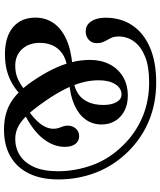

<svg xmlns="http://www.w3.org/2000/svg" viewBox="64 -882 839 1008"><g transform="rotate(90 484.0 -378.5)"><path d="M661 20.5Q742 20.5 800.5 -12.5Q859 -45.5 890.8 -109.5Q922.5 -173.5 922.5 -265Q922.5 -370 885.5 -464.5Q848.5 -559 773.5 -634Q703 -704.5 612 -741.5Q521 -778.5 414 -778.5Q306 -778.5 230 -745.8Q154 -713 113.8 -653.5Q73.5 -594 73.5 -512.5Q73.5 -466.5 92.5 -437.5Q111.5 -408.5 145 -408.5Q172 -408.5 189.5 -424.5Q207 -440.5 207 -465.5Q207 -484.5 201.8 -498Q196.5 -511.5 189.5 -523Q182.5 -534.5 177.2 -548.2Q172 -562 172 -581.5Q172 -625 197.5 -661.2Q223 -697.5 276 -719.5Q329 -741.5 411.5 -741.5Q512 -741.5 595.2 -706.2Q678.5 -671 742.5 -605.5Q815 -532.5 847.2 -443.5Q879.5 -354.5 879.5 -263Q879.5 -186.5 857 -136.8Q834.5 -87 796 -62.8Q757.5 -38.5 709.5 -38.5Q675 -38.5 644.2 -54.5Q613.5 -70.5 580.8 -106Q548 -141.5 507.5 -201Q473 -251 449.5 -297.2Q426 -343.5 414 -388Q402 -432.5 402 -477Q402 -531.5 422.8 -564Q443.5 -596.5 477 -596.5Q501.5 -596.5 516.5 -570.2Q531.5 -544 531.5 -502Q531.5 -455.5 516.8 -422.2Q502 -389 474.2 -369.8Q446.5 -350.5 407.5 -345L412.5 -321.5Q482.5 -327 532 -349.2Q581.5 -371.5 607.8 -407.8Q634 -444 634 -492.5Q634 -532.5 615 -563.5Q596 -594.5 562 -612Q528 -629.5 483 -629.5Q425 -629.5 382.8 -603.8Q340.5 -578 317.8 -533.2Q295 -488.5 295 -431.5Q295 -382 307.5 -333.2Q320 -284.5 344.5 -234.5Q369 -184.5 405.5 -131Q441 -78.5 478.5 -44.8Q516 -11 560.5 4.8Q605 20.5 661 20.5ZM559 -105.5 574.5 -84.5Q665 -129.5 708.2 -184.2Q751.5 -239 751.5 -299Q751.5 -334 736.5 -354Q721.5 -374 695.5 -374Q671 -374 655.5 -356.5Q640 -339 640 -314.5Q640 -300.5 644 -289.8Q648 -279 652.2 -267.2Q656.5 -255.5 656.5 -238.5Q656.5 -218.5 646.8 -197.2Q637 -176 615.5 -153.2Q594 -130.5 559 -105.5ZM329.5 -311V-339Q245 -333 187.8 -307.2Q130.5 -281.5 101.8 -239.8Q73 -198 73 -145Q73 -69 123.5 -26.8Q174 15.5 265 15.5Q311.5 15.5 348.5 6Q385.5 -3.5 415.8 -20.5Q446 -37.5 471.5 -61L451.5 -88Q422.5 -64 392.5 -51.2Q362.5 -38.5 325 -38.5Q272 -38.5 238.8 -74Q205.5 -109.5 205.5 -168.5Q205.5 -204.5 218.8 -234.2Q232 -264 259.5 -284Q287 -304 329.5 -311Z"/></g></svg>

Font: Fraunces Medium
Style: Regular
Weight: 500
Version: Version 1.000;[b76b70a41]